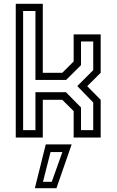

<svg xmlns="http://www.w3.org/2000/svg" viewBox="-20 -720 610 1005"><path d="M62.5 0V-700H204V-339H306L365.5 -398.5V-540H507V-339L436.5 -269L507 -197.5V0H365.5V-138.5L306 -197.5H204V0ZM101 -39H165.5V-237.5H325L404 -157.5V-39H468V-183.5L384.5 -269.5L468 -353V-503H404V-379L326 -301.5H165.5V-662.5H101ZM162.5 265 219.5 36H355L275.5 265ZM205 231.5H251L306.5 76H244.5Z"/></svg>

Font: Tourney
Style: Regular
Weight: 400
Designer: Tyler Finck
Foundry: Etcetera Type Co
Version: Version 1.015